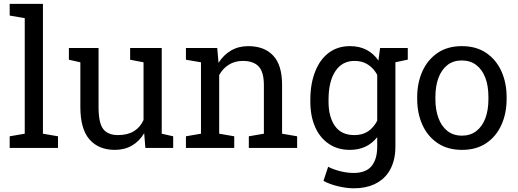

<svg xmlns="http://www.w3.org/2000/svg" viewBox="-20 -782 2736 1015"><path d="M31.2 0V-61.5L110.8 -75.2V-686L31.2 -699.7V-761.7H207V-75.2L286.6 -61.5V0Z M587.4 10.3Q501.5 10.3 453.1 -44.9Q404.8 -100.1 404.8 -216.8V-452.6L344.2 -466.3V-528.3H404.8H501V-215.8Q501 -131.3 525.9 -99.6Q550.8 -67.9 603.5 -67.9Q654.8 -67.9 688.2 -88.6Q721.7 -109.4 738.8 -147.5V-452.6L668 -466.3V-528.3H738.8H835V-75.2L895.5 -61.5V0H748.5L742.2 -78.1Q717.3 -35.6 678 -12.7Q638.7 10.3 587.4 10.3Z M962.9 0V-61.5L1042.5 -75.2V-452.6L962.9 -466.3V-528.3H1128.4L1135.3 -449.7Q1161.6 -491.7 1201.4 -514.9Q1241.2 -538.1 1292 -538.1Q1377.4 -538.1 1424.3 -488Q1471.2 -438 1471.2 -333.5V-75.2L1550.8 -61.5V0H1295.4V-61.5L1375 -75.2V-331.5Q1375 -401.4 1347.4 -430.7Q1319.8 -460 1263.2 -460Q1221.7 -460 1189.7 -439.9Q1157.7 -419.9 1138.7 -385.3V-75.2L1218.3 -61.5V0Z M1850.6 213.4Q1812.5 213.4 1768.1 202.9Q1723.6 192.4 1689.9 174.3L1714.8 99.6Q1741.7 113.8 1778.3 123Q1814.9 132.3 1849.6 132.3Q1914.1 132.3 1944.1 96.2Q1974.1 60.1 1974.1 -6.8V-57.1Q1948.2 -23.9 1912.1 -6.8Q1876 10.3 1829.1 10.3Q1764.6 10.3 1717.8 -22Q1670.9 -53.7 1645.8 -111.1Q1620.6 -168.5 1620.6 -244.1V-254.4Q1620.6 -339.4 1646 -403.3Q1670.9 -467.3 1717.8 -502.7Q1764.6 -538.1 1830.1 -538.1Q1879.9 -538.1 1917.5 -518.6Q1955.1 -499 1980.5 -461.9L1989.3 -528.3H2070.3V-6.8Q2070.3 77.1 2031.2 132.8Q2003.9 171.4 1958.3 192.4Q1912.6 213.4 1850.6 213.4ZM1853 -67.9Q1896.5 -67.9 1925.8 -87.6Q1955.1 -107.4 1974.1 -143.6V-386.7Q1955.6 -420.4 1925.8 -440.2Q1896 -460 1854 -460Q1788.6 -460 1752.7 -405.5Q1716.8 -351.1 1716.8 -254.4V-244.1Q1716.8 -164.6 1750.5 -116.2Q1784.2 -67.9 1853 -67.9ZM2055.7 -449.7 2018.1 -528.3H2135.7V-466.8Z M2422.4 10.3Q2346.2 10.3 2293.2 -25.6Q2240.2 -61.5 2212.9 -122.3Q2185.5 -183.1 2185.5 -258.3V-269Q2185.5 -343.8 2212.9 -404.8Q2240.2 -465.8 2293 -502Q2345.7 -538.1 2421.4 -538.1Q2498 -538.1 2550.8 -502Q2603.5 -465.8 2630.9 -404.8Q2658.2 -343.8 2658.2 -269V-258.3Q2658.2 -182.6 2630.6 -121.6Q2603 -60.5 2550.5 -25.1Q2498 10.3 2422.4 10.3ZM2422.4 -64.9Q2465.8 -64.9 2497.1 -88.4Q2528.3 -111.8 2545.2 -155Q2562 -198.2 2562 -258.3V-269Q2562 -329.1 2545.2 -372.3Q2528.3 -415.5 2496.8 -439Q2465.3 -462.4 2421.4 -462.4Q2376 -462.4 2344.7 -437.7Q2313.5 -413.1 2297.6 -369.6Q2281.7 -326.2 2281.7 -269V-258.3Q2281.7 -201.2 2297.9 -157.7Q2314 -114.3 2345.2 -89.6Q2376.5 -64.9 2422.4 -64.9Z"/></svg>

Font: Hanuman
Style: Regular
Weight: 400
Designer: Danh Hong
Foundry: Danh Hong
Version: Version 9.000